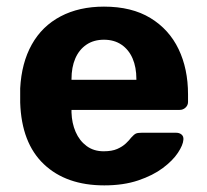

<svg xmlns="http://www.w3.org/2000/svg" viewBox="-20 -550 625 580"><path d="M295 10Q180 10 112.5 -54Q45 -118 41 -240Q41 -248 41 -261.5Q41 -275 41 -283Q45 -360 76 -415.5Q107 -471 163 -500.5Q219 -530 294 -530Q378 -530 434.5 -495.5Q491 -461 519.5 -401.5Q548 -342 548 -265V-242Q548 -232 540.5 -225Q533 -218 523 -218H196Q196 -217 196 -214.5Q196 -212 196 -210Q197 -178 208.5 -151.5Q220 -125 241.5 -109Q263 -93 293 -93Q318 -93 334 -100Q350 -107 360.5 -117Q371 -127 376 -134Q385 -144 390.5 -146.5Q396 -149 408 -149H512Q522 -149 528.5 -143.5Q535 -138 534 -128Q533 -112 517.5 -88.5Q502 -65 472 -42.5Q442 -20 397.5 -5Q353 10 295 10ZM196 -309H392V-311Q392 -347 380.5 -373.5Q369 -400 347 -415Q325 -430 294 -430Q263 -430 241 -415Q219 -400 207.5 -373.5Q196 -347 196 -311Z"/></svg>

Font: Rubik SemiBold
Style: Regular
Weight: 600
Designer: Hubert and Fischer
Foundry: Hubert and Fischer
Version: Version 2.300;gftools[0.9.30]